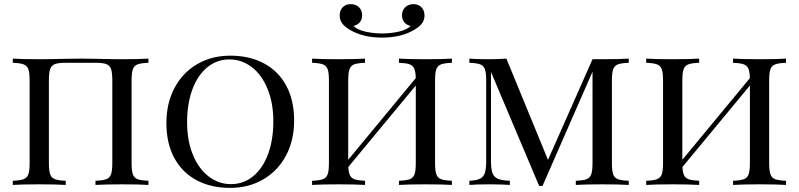

<svg xmlns="http://www.w3.org/2000/svg" viewBox="-20 -890 3845 924"><path d="M613.3 -502V-106Q613.3 -68.4 619.4 -51.3Q625.5 -34.2 641.8 -27.8Q658.2 -21.5 694.3 -20V0Q652.8 -2.9 566.4 -2.9Q486.3 -2.9 439.5 0V-20Q475.6 -21.5 491.9 -27.8Q508.3 -34.2 514.4 -51.3Q520.5 -68.4 520.5 -106V-502Q520.5 -540 514.4 -557.6Q508.3 -575.2 491.7 -581.5Q475.1 -587.9 439.5 -587.9H296.4Q260.7 -587.9 244.1 -581.5Q227.5 -575.2 221.4 -557.6Q215.3 -540 215.3 -502V-106Q215.3 -68.4 221.4 -51.3Q227.5 -34.2 243.9 -27.8Q260.3 -21.5 296.4 -20V0Q250.5 -2.9 169.4 -2.9Q83.5 -2.9 41.5 0V-20Q77.6 -21.5 94 -27.8Q110.4 -34.2 116.5 -51.3Q122.6 -68.4 122.6 -106V-502Q122.6 -539.6 116.5 -556.6Q110.4 -573.7 94 -580.1Q77.6 -586.4 41.5 -587.9V-607.9Q83 -605 169.4 -605Q216.3 -605 293.5 -606.9Q353 -607.9 369.6 -607.9Q386.2 -607.9 444.8 -606.9Q520 -605 566.4 -605Q652.8 -605 694.3 -607.9V-587.9Q658.2 -586.4 641.8 -580.1Q625.5 -573.7 619.4 -556.6Q613.3 -539.6 613.3 -502Z M781.2 0ZM1395.5 -310.1Q1395.5 -214.4 1356.2 -140.9Q1316.9 -67.4 1246.8 -26.6Q1176.8 14.2 1087.4 14.2Q995.1 14.2 926 -22.7Q856.9 -59.6 818.8 -129.9Q780.8 -200.2 780.8 -297.9Q780.8 -393.6 820.1 -467.3Q859.4 -541 929.2 -581.5Q999 -622.1 1088.4 -622.1Q1180.7 -622.1 1250 -585.2Q1319.3 -548.3 1357.4 -478Q1395.5 -407.7 1395.5 -310.1ZM880.4 -301.8Q880.4 -212.9 908.4 -145Q936.5 -77.1 984.6 -40.5Q1032.7 -3.9 1091.3 -3.9Q1152.3 -3.9 1198.7 -42.2Q1245.1 -80.6 1270.3 -149.2Q1295.4 -217.8 1295.4 -306.2Q1295.4 -395 1267.3 -462.9Q1239.3 -530.8 1191.2 -567.4Q1143.1 -604 1084.5 -604Q1023.4 -604 977.1 -565.7Q930.7 -527.3 905.5 -458.7Q880.4 -390.1 880.4 -301.8Z M1482.4 0ZM2073.7 -502V-106Q2073.7 -68.4 2079.8 -51.3Q2085.9 -34.2 2102.3 -27.8Q2118.7 -21.5 2154.8 -20V0Q2113.3 -2.9 2026.9 -2.9Q1946.8 -2.9 1899.9 0V-20Q1936 -21.5 1952.4 -27.8Q1968.8 -34.2 1974.9 -51.3Q1981 -68.4 1981 -106V-478.5L1656.2 -86.4Q1657.7 -58.6 1664.8 -45.2Q1671.9 -31.7 1688 -26.6Q1704.1 -21.5 1736.8 -20V0Q1690.4 -2.9 1609.9 -2.9Q1523.4 -2.9 1481.9 0V-20Q1518.1 -21.5 1534.4 -27.8Q1550.8 -34.2 1556.9 -51.3Q1563 -68.4 1563 -106V-502Q1563 -539.6 1556.9 -556.6Q1550.8 -573.7 1534.4 -580.1Q1518.1 -586.4 1481.9 -587.9V-607.9Q1523.4 -605 1609.9 -605Q1690.4 -605 1736.8 -607.9V-587.9Q1700.7 -586.4 1684.3 -580.1Q1668 -573.7 1661.9 -556.6Q1655.8 -539.6 1655.8 -502V-121.1L1981 -514.2Q1980 -545.9 1973.1 -560.5Q1966.3 -575.2 1950.2 -580.8Q1934.1 -586.4 1899.9 -587.9V-607.9Q1946.8 -605 2026.9 -605Q2112.8 -605 2154.8 -607.9V-587.9Q2118.7 -586.4 2102.3 -580.1Q2085.9 -573.7 2079.8 -556.6Q2073.7 -539.6 2073.7 -502ZM2022.9 -814.9Q2022.9 -794.4 2011.5 -778.3Q2000 -762.2 1974.6 -747.1Q1911.6 -709 1818.8 -709Q1726.6 -709 1662.6 -747.1Q1637.7 -762.2 1626.2 -778.3Q1614.7 -794.4 1614.7 -814.9Q1614.7 -840.3 1629.4 -855.2Q1644 -870.1 1668 -870.1Q1691.9 -870.1 1707.3 -855.5Q1722.7 -840.8 1722.7 -815.9Q1722.7 -795.4 1711.2 -782.2Q1699.7 -769 1680.7 -765.1Q1701.7 -745.6 1740.5 -737.3Q1779.3 -729 1818.8 -729Q1858.4 -729 1897.2 -737.3Q1936 -745.6 1956.5 -765.1Q1937.5 -769 1926 -782.2Q1914.6 -795.4 1914.6 -815.9Q1914.6 -840.8 1930.4 -855.5Q1946.3 -870.1 1969.7 -870.1Q1993.2 -870.1 2008.1 -855.2Q2022.9 -840.3 2022.9 -814.9Z M2239.3 0ZM2924.8 -502V-106Q2924.8 -68.4 2930.9 -51.3Q2937 -34.2 2953.4 -27.8Q2969.7 -21.5 3005.9 -20V0Q2959 -2.9 2878.9 -2.9Q2793 -2.9 2751 0V-20Q2787.1 -21.5 2803.2 -27.8Q2819.3 -34.2 2825.4 -51.3Q2831.5 -68.4 2831.5 -106V-544.9L2590.8 4.9H2574.7L2342.8 -543.9V-116.2Q2342.8 -77.6 2349.6 -58.1Q2356.4 -38.6 2375.2 -30Q2394 -21.5 2433.6 -20V0Q2397.9 -2.9 2331.5 -2.9Q2272 -2.9 2238.8 0V-20Q2273.4 -21.5 2290.3 -30Q2307.1 -38.6 2313.5 -58.1Q2319.8 -77.6 2319.8 -116.2V-502Q2319.8 -539.6 2313.7 -556.6Q2307.6 -573.7 2291.3 -580.1Q2274.9 -586.4 2238.8 -587.9V-607.9Q2271.5 -605 2331.5 -605Q2378.9 -605 2417 -607.9L2617.2 -120.6L2831.5 -605H2878.9Q2959 -605 3005.9 -607.9V-587.9Q2969.7 -586.4 2953.4 -580.1Q2937 -573.7 2930.9 -556.6Q2924.8 -539.6 2924.8 -502Z M3681.6 -502V-106Q3681.6 -68.4 3687.7 -51.3Q3693.8 -34.2 3710.2 -27.8Q3726.6 -21.5 3762.7 -20V0Q3721.2 -2.9 3634.8 -2.9Q3554.7 -2.9 3507.8 0V-20Q3543.9 -21.5 3560.3 -27.8Q3576.7 -34.2 3582.8 -51.3Q3588.9 -68.4 3588.9 -106V-478.5L3264.2 -86.4Q3265.6 -58.6 3272.7 -45.2Q3279.8 -31.7 3295.9 -26.6Q3312 -21.5 3344.7 -20V0Q3298.3 -2.9 3217.8 -2.9Q3131.3 -2.9 3089.8 0V-20Q3126 -21.5 3142.3 -27.8Q3158.7 -34.2 3164.8 -51.3Q3170.9 -68.4 3170.9 -106V-502Q3170.9 -539.6 3164.8 -556.6Q3158.7 -573.7 3142.3 -580.1Q3126 -586.4 3089.8 -587.9V-607.9Q3131.3 -605 3217.8 -605Q3298.3 -605 3344.7 -607.9V-587.9Q3308.6 -586.4 3292.2 -580.1Q3275.9 -573.7 3269.8 -556.6Q3263.7 -539.6 3263.7 -502V-121.1L3588.9 -514.2Q3587.9 -545.9 3581.1 -560.5Q3574.2 -575.2 3558.1 -580.8Q3542 -586.4 3507.8 -587.9V-607.9Q3554.7 -605 3634.8 -605Q3720.7 -605 3762.7 -607.9V-587.9Q3726.6 -586.4 3710.2 -580.1Q3693.8 -573.7 3687.7 -556.6Q3681.6 -539.6 3681.6 -502Z"/></svg>

Font: Playfair Display SC
Style: Regular
Weight: 400
Designer: Claus Eggers Sørensen
Foundry: Claus Eggers Sørensen
Version: Version 1.004;PS 001.004;hotconv 1.0.70;makeotf.lib2.5.58329